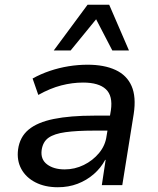

<svg xmlns="http://www.w3.org/2000/svg" viewBox="-20 -778 662 807"><path d="M223 9Q169 9 129 -11.5Q89 -32 69.5 -68Q50 -104 56 -150Q63 -202 100 -233Q137 -264 206 -278Q275 -292 376 -292H458L448 -229H374Q303 -229 255.5 -222.5Q208 -216 184 -199Q160 -182 155 -147Q150 -108 178 -87Q206 -66 252 -66Q294 -66 332 -84.5Q370 -103 396.5 -135Q423 -167 428 -207L446 -314Q455 -375 425 -403Q395 -431 329 -431Q284 -431 237.5 -419Q191 -407 141 -379L117 -448Q151 -467 189.5 -480Q228 -493 268 -499.5Q308 -506 348 -506Q418 -506 465.5 -484Q513 -462 533 -416.5Q553 -371 542 -299L494 0H408L424 -106H422Q404 -72 374 -46Q344 -20 306 -5.5Q268 9 223 9ZM206 -566 348 -758H439L522 -566H452L384 -697L277 -566Z"/></svg>

Font: Nunito Sans 7pt Medium
Style: Italic
Weight: 500
Italic angle: -9°
Designer: Vernon Adams
Foundry: Vernon Adams
Version: Version 3.101;gftools[0.9.27]